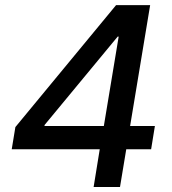

<svg xmlns="http://www.w3.org/2000/svg" viewBox="-20 -748 688 768"><path d="M26.9 -150.9 41.5 -239.7 444.3 -727.5H514.2L493.7 -601.6H450.7L158.7 -248.5L157.7 -244.1H599.6L584.5 -150.9ZM354.5 0 383.3 -177.7 391.1 -218.3 475.6 -727.5H580.6L460 0Z"/></svg>

Font: Inter 20pt Medium
Style: Italic
Weight: 500
Italic angle: -9.3988°
Version: Version 4.001;git-66647c0bb